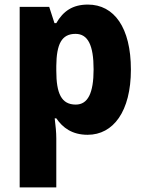

<svg xmlns="http://www.w3.org/2000/svg" viewBox="-20 -645 631 839"><path d="M364 -625C297 -625 256 -596 226 -544H218L195 -615H66V174H226V-40C226 -67 223 -95 219 -128H226C254 -87 295 -56 363 -56C475 -56 552 -158 552 -341C552 -524 479 -625 364 -625ZM310 -497C364 -497 389 -448 389 -342C389 -238 364 -188 311 -188C248 -188 226 -237 226 -336V-357C227 -452 249 -497 310 -497Z"/></svg>

Font: Noto Sans Malayalam UI SemiCondensed ExtraBold
Style: Regular
Weight: 800
Width: 4
Designer: Jelle Bosma - Monotype Design Team
Foundry: Monotype Imaging Inc.
Version: Version 2.104